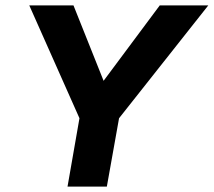

<svg xmlns="http://www.w3.org/2000/svg" viewBox="-20 -688 788 708"><path d="M229 0 273 -252 88 -668H251L362 -390L569 -668H748L419 -252L374 0Z"/></svg>

Font: Gantari
Style: Bold Italic
Weight: 700
Italic angle: -10°
Designer: Anugrah Pasau
Foundry: Lafontype
Version: Version 1.000; ttfautohint (v1.8.4.7-5d5b)